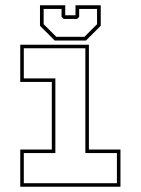

<svg xmlns="http://www.w3.org/2000/svg" viewBox="-20 -710 535 730"><path d="M57 0V-141.5H177V-398.5H57V-540H318V-141.5H438V0ZM70.5 -13.5H424.5V-128H304.5V-526.5H70.5V-412H190.5V-128H70.5ZM188 -556 132 -612V-690H228V-652H267V-690H363V-612L307 -556ZM194 -570H301L349 -618V-676H281V-646L273 -638H222L214 -646V-676H146V-618Z"/></svg>

Font: Tourney Thin
Style: Regular
Weight: 100
Designer: Tyler Finck
Foundry: Etcetera Type Co
Version: Version 1.015